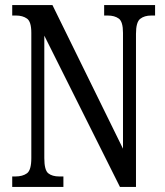

<svg xmlns="http://www.w3.org/2000/svg" viewBox="-20 -734 648 754"><path d="M28 0V-41H40Q69 -41 86 -53.5Q103 -66 103 -113V-605Q103 -649 86 -661Q69 -673 43 -673H28V-714H186L463 -150V-605Q463 -649 446.5 -661Q430 -673 403 -673H389V-714H589V-673H574Q547 -673 530.5 -660Q514 -647 514 -601V0H451L154 -594V-113Q154 -66 169.5 -53.5Q185 -41 213 -41H229V0Z"/></svg>

Font: Noto Serif Khmer ExtraCondensed
Style: Regular
Weight: 400
Width: 2
Designer: Danh Hong and the Monotype Design Team
Foundry: Monotype Imaging Inc.
Version: Version 2.004; ttfautohint (v1.8.4.7-5d5b)